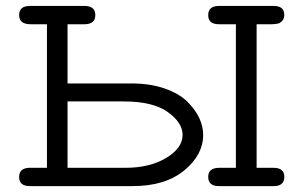

<svg xmlns="http://www.w3.org/2000/svg" viewBox="-20 -631 1031 651"><path d="M44.9 -30.8Q44.9 -60.5 78.1 -62H139.2V-548.8H84Q44.9 -548.8 44.9 -579.8Q44.9 -610.8 81.1 -610.8H267.1Q303.2 -610.8 303.2 -579.8Q303.2 -548.8 266.1 -548.8H209V-348.1H424.8Q488.8 -348.1 537.8 -331.1Q586.9 -314 614.5 -286.9Q642.1 -259.8 655.5 -231Q668.9 -202.1 668.9 -173.8Q668.9 -106 604.5 -53Q540 0 430.2 0H81.1Q44.9 0 44.9 -30.8ZM209 -62H404.8Q487.8 -62 543.5 -95.5Q599.1 -128.9 599.1 -173.8Q599.1 -214.8 549.1 -251Q499 -287.1 398.9 -287.1H209ZM723.1 -62H779.8V-548.8H722.2Q686 -548.8 686 -579.8Q686 -610.8 722.2 -610.8H908.2Q944.3 -610.8 943.8 -580.1Q943.8 -562 928.2 -553.2Q921.4 -549.3 899.9 -548.8H850.1V-62H907.2Q944.3 -62 944.1 -31Q943.8 0 908.2 0H722.2Q686 0 686 -31Q686 -62 723.1 -62Z"/></svg>

Font: CMU Typewriter Text Variable Width
Style: Medium
Weight: 500
Version: Version 0.7.0